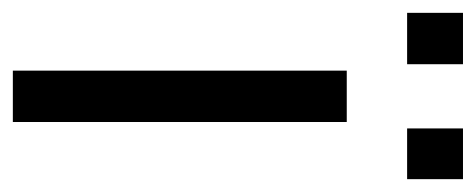

<svg xmlns="http://www.w3.org/2000/svg" viewBox="-251 -500 741 299"><g transform="rotate(90 119.5 -350.5)"><path d="M80 0V-520H160V0ZM-10 -614V-701H70V-614ZM170 -614V-701H249V-614Z"/></g></svg>

Font: Oxanium ExtraLight
Style: Regular
Weight: 400
Version: Version 2.000